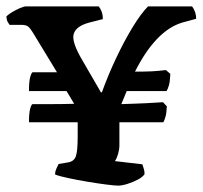

<svg xmlns="http://www.w3.org/2000/svg" viewBox="-27 -583 636 603"><path d="M344 0Q334 0 306.5 -3.5Q279 -7 246.5 -12.5Q214 -18 186 -24Q158 -30 146 -35Q146 -44 150 -53Q154 -62 157 -68L187 -73Q205 -76 211 -91.5Q217 -107 217 -156V-199H64Q64 -227 67.5 -240.5Q71 -254 75 -256Q100 -256 134 -256Q168 -256 206 -257L182 -297H64Q64 -326 67.5 -339.5Q71 -353 75 -356H152L76 -481Q68 -494 61.5 -499.5Q55 -505 39 -505H3Q0 -509 -3 -514.5Q-6 -520 -7 -531Q-2 -537 10.5 -544.5Q23 -552 35.5 -557.5Q48 -563 55 -563H283Q288 -557 292 -547Q296 -537 296 -523L253 -512Q212 -501 204.5 -476.5Q197 -452 232 -393L290 -293H293Q312 -346 337.5 -400Q363 -454 389.5 -497.5Q416 -541 438 -563H576Q580 -559 584.5 -548Q589 -537 589 -524L545 -512Q462 -487 397 -358Q428 -358 449.5 -359Q471 -360 494 -363L508 -351Q507 -327 503.5 -315Q500 -303 496 -297H371L354 -256Q381 -257 398 -257.5Q415 -258 434 -259Q453 -260 485 -262L497 -249Q496 -227 492.5 -215.5Q489 -204 486 -199H348V-127Q348 -114 344 -100Q340 -86 334 -77L420 -67Q421 -63 424 -55Q427 -47 427 -36Q421 -27 406 -19Q391 -11 373.5 -5.5Q356 0 344 0Z"/></svg>

Font: Texturina ExtraBold
Style: Regular
Weight: 800
Designer: Guillermo Torres Carreño
Foundry: Omnibus-Type
Version: Version 1.002; ttfautohint (v1.8.3)